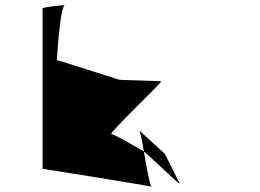

<svg xmlns="http://www.w3.org/2000/svg" viewBox="-20 -742 1032 762"><path d="M149 -72C149 -72 544 -10 581 -1C574 -10 561 -81 551 -141C487 -178 430 -210 422 -210C408 -210 622 -415 620 -419C618 -421 452 -424 452 -426L206 -504C206 -512 218 -712 237 -722C218 -720 149 -714 149 -708ZM237 -722C237 -722 238 -722 238 -722C238 -722 237 -722 237 -722ZM533 -224C535 -221 544 -184 551 -141C618 -83 690 -9 693 -14L634 -132ZM581 -1C582 0 582 0 583 0C583 0 581 -1 581 -1Z"/></svg>

Font: Ampere
Style: UltExt
Weight: 400
Version: Version 1